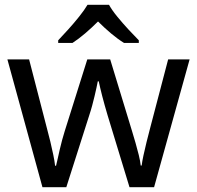

<svg xmlns="http://www.w3.org/2000/svg" viewBox="-20 -786 826 805"><path d="M431 -303Q425 -324 419 -344.5Q413 -365 408.5 -383.5Q404 -402 400 -418Q396 -434 394 -445H390Q388 -434 384.5 -418Q381 -402 376.5 -383Q372 -364 366.5 -343.5Q361 -323 354 -302L258 -1H158L11 -537H102L176 -251Q184 -222 191 -192.5Q198 -163 203.5 -136.5Q209 -110 211 -91H215Q218 -103 222 -121Q226 -139 230.5 -159Q235 -179 240.5 -199Q246 -219 251 -235L346 -537H442L534 -235Q541 -212 548.5 -186Q556 -160 562 -135.5Q568 -111 570 -92H574Q576 -109 581.5 -134.5Q587 -160 594.5 -190.5Q602 -221 610 -251L685 -537H775L626 -1H523ZM437 -766Q449 -744 471.5 -716.5Q494 -689 518.5 -662.5Q543 -636 562 -617V-606H500Q474 -622 446 -645.5Q418 -669 391 -696Q364 -669 337 -646Q310 -623 284 -606H224V-617Q243 -637 266.5 -663Q290 -689 312 -716.5Q334 -744 347 -766Z"/></svg>

Font: Noto Sans Malayalam
Style: Regular
Weight: 400
Designer: Jelle Bosma - Monotype Design Team
Foundry: Monotype Imaging Inc.
Version: Version 2.103